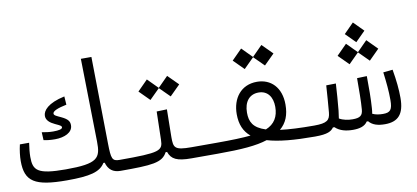

<svg xmlns="http://www.w3.org/2000/svg" viewBox="-66 -914 2476 1139"><g transform="rotate(-10 1172.0 -345.0)"><path d="M257.8 2.4C396.5 2.4 457.5 -12.7 487.8 -62H495.6C507.8 -19.5 534.7 2 580.1 2C603.5 2 621.1 -5.9 621.1 -34.2C621.1 -55.7 610.8 -63 585.9 -63C541 -63 536.1 -78.1 534.7 -169.9L526.9 -693.4H463.4L472.7 -194.3C474.6 -92.8 455.1 -63 262.2 -63C89.4 -63 66.9 -91.3 66.9 -172.4C66.9 -195.8 69.8 -224.6 74.7 -256.3H19C11.2 -223.1 6.8 -187 6.8 -157.7C6.8 -34.7 63 2.4 257.8 2.4ZM230.5 -250C286.1 -250 337.4 -271.5 337.4 -315.9C337.4 -339.4 327.1 -354 289.1 -372.1C263.2 -384.3 247.1 -390.1 247.1 -401.4C247.1 -416.5 277.8 -429.7 331.5 -440.4L328.1 -490.7C226.1 -468.8 194.3 -428.2 194.3 -396.5C194.3 -370.6 215.3 -353 244.6 -339.4C275.9 -324.7 282.7 -321.8 282.7 -313C282.7 -301.8 260.7 -297.4 227.5 -297.4C204.1 -297.4 184.1 -300.3 159.2 -304.7L161.6 -256.8C179.2 -252.9 201.7 -250 230.5 -250Z M580.1 2C769.5 2 832.5 -2.4 862.3 -60.5H871.1C887.2 -15.1 919.4 2 1007.3 2H1166C1189.5 2 1205.1 -4.9 1205.1 -33.2C1205.1 -55.2 1196.8 -63 1171.9 -63H1018.6C916.5 -63 911.6 -78.1 911.6 -142.6L914.1 -309.6L852.1 -307.6L848.1 -137.7C846.7 -71.8 830.1 -63 585.9 -63ZM949.7 -381.3 1011.7 -442.9 949.7 -504.9 888.7 -443.4 827.6 -504.9 766.1 -442.9 827.6 -381.3 888.7 -441.9Z M1165.5 2C1308.6 2 1399.9 -5.4 1464.8 -26.9C1533.7 -6.3 1627.9 2 1750.5 2C1782.7 2 1801.8 -5.4 1801.8 -33.7C1801.8 -57.1 1789.1 -63 1758.8 -63C1672.9 -63 1605.5 -66.4 1553.2 -73.2C1593.8 -107.4 1611.8 -153.3 1611.8 -215.8C1611.8 -319.3 1551.3 -377.9 1467.8 -377.9C1370.6 -377.9 1316.9 -303.7 1316.9 -209C1316.9 -147.9 1335.9 -103 1375.5 -70.3C1327.6 -65.4 1261.7 -63 1171.9 -63ZM1471.7 -90.3C1397 -113.8 1378.4 -152.8 1378.4 -207.5C1378.4 -272.9 1411.1 -313.5 1466.3 -313.5C1522 -313.5 1549.8 -270.5 1549.8 -212.9C1549.8 -154.3 1525.4 -111.8 1471.7 -90.3ZM1532.2 -464.8 1594.2 -526.4 1532.2 -588.4 1471.2 -526.9 1410.2 -588.4 1348.6 -526.4 1410.2 -464.8 1471.2 -525.4Z M1752.9 2C1828.6 2 1850.6 -12.2 1865.2 -32.7H1874.5C1900.9 -7.3 1939 2 1981 2C2019 2 2051.8 -5.9 2068.8 -32.7H2077.1C2098.6 -7.3 2130.4 2 2173.8 2C2252.4 2 2290.5 -38.1 2290.5 -136.2C2290.5 -187 2285.2 -241.2 2273.4 -308.6L2216.3 -302.7C2224.6 -238.8 2229.5 -187.5 2229.5 -134.8C2229.5 -75.2 2216.3 -60.1 2172.4 -60.1C2148.9 -60.1 2127.9 -63.5 2108.9 -72.3C2110.8 -83.5 2112.3 -95.2 2112.8 -105.5C2116.7 -157.7 2117.2 -232.9 2116.2 -297.9L2057.1 -295.9C2057.1 -228 2056.6 -152.8 2052.7 -107.9C2049.8 -71.8 2034.2 -60.1 1989.3 -60.1C1962.9 -60.1 1932.1 -65.4 1909.2 -79.1C1911.6 -92.3 1913.6 -107.9 1915.5 -125C1920.9 -179.7 1924.3 -229 1927.7 -286.6L1869.6 -285.6C1865.7 -225.6 1862.3 -180.7 1857.4 -124C1853 -79.1 1836.4 -63 1757.8 -63ZM2149.9 -384.8 2211.4 -446.3 2149.9 -508.3 2088.9 -446.8 2027.8 -508.3 1966.3 -446.3 2027.8 -384.8 2088.9 -445.8ZM2089.8 -506.8 2148.9 -565.9 2089.8 -625.5 2030.8 -565.9Z"/></g></svg>

Font: Cascadia Code Light
Style: Regular
Weight: 300
Monospace: yes
Designer: Aaron Bell
Foundry: Saja Typeworks
Version: Version 2404.023